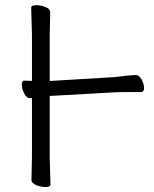

<svg xmlns="http://www.w3.org/2000/svg" viewBox="-20 -726 608 757"><path d="M432 -362 182 -348H176V-105L179 1Q179 11 161 11.5Q143 12 123 4Q104 -4 104 -17L106 -106V-340Q104 -339 99 -339H98Q85 -339 75.5 -357.5Q66 -376 66 -392Q66 -409 77 -408H78L106 -407V-589L103 -695Q103 -705 121.5 -705.5Q140 -706 160 -698Q178 -691 178 -677L176 -588V-407H181L431 -422Q493 -430 517 -430Q528 -430 538 -413Q548 -394 548 -378.5Q548 -363 535 -363H473Q446 -363 432 -362Z"/></svg>

Font: Fusion Kai T
Style: Regular
Weight: 400
Designer: Fontworks Inc.
Version: Version 24.134;May 13, 2024